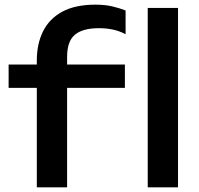

<svg xmlns="http://www.w3.org/2000/svg" viewBox="-20 -804 853 824"><path d="M404 -683Q335 -683 301.5 -655Q268 -627 268 -560V0H138V-544Q138 -616 165 -670Q192 -724 247.5 -754Q303 -784 390 -784Q429 -784 460 -777Q491 -770 519 -759V-657Q493 -671 465 -677Q437 -683 404 -683ZM17 -427V-527H516V-427ZM614 -770H744V0H614Z"/></svg>

Font: Bounded
Style: Regular
Weight: 400
Designer: Vlad Churkin
Version: Version 1.0